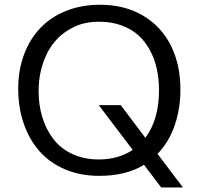

<svg xmlns="http://www.w3.org/2000/svg" viewBox="-20 -745 852 823"><path d="M764.2 58.6H670.9L597.2 -38.6Q520.5 8.8 404.8 8.8Q324.2 8.8 258.8 -19Q193.4 -46.9 149.4 -96.7Q105.5 -146.5 81.8 -215.1Q58.1 -283.7 58.1 -365.2Q58.1 -443.4 82.3 -509.3Q106.4 -575.2 151.1 -623Q195.8 -670.9 262 -697.8Q328.1 -724.6 408.7 -724.6Q514.2 -724.6 592.5 -678.5Q670.9 -632.3 712.2 -550.3Q753.4 -468.3 753.4 -360.8Q753.4 -281.7 729.7 -210.2Q706.1 -138.7 655.3 -85.4ZM403.3 -61.5Q487.8 -61.5 548.8 -102.5L403.3 -294.4H497.6L603 -154.3Q661.6 -232.4 661.6 -358.9Q661.6 -407.2 652.1 -450.2Q642.6 -493.2 622.3 -530.5Q602.1 -567.9 572.3 -594.5Q542.5 -621.1 499.8 -636.5Q457 -651.9 405.3 -651.9Q340.3 -651.9 293 -627.4Q218.8 -590.3 182.1 -516.8Q145.5 -443.4 145.5 -354Q145.5 -293.9 161.6 -241.9Q177.7 -189.9 208.7 -149.2Q239.7 -108.4 289.8 -85Q339.8 -61.5 403.3 -61.5Z"/></svg>

Font: RGR Online_21
Style: Regular
Weight: 400
Italic angle: -12°
Designer: vernon adams
Foundry: vernon adams
Version: Version 1.000